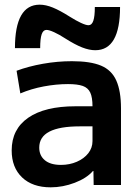

<svg xmlns="http://www.w3.org/2000/svg" viewBox="-20 -792 597 822"><path d="M197 10Q119 10 74.5 -32.5Q30 -75 30 -148Q30 -239 101 -288Q172 -337 303 -337H376Q376 -375 366.5 -395.5Q357 -416 334.5 -424Q312 -432 271 -432Q221 -432 167.5 -422Q114 -412 67 -392L51 -489Q102 -508 164 -519Q226 -530 288 -530Q367 -530 412.5 -511Q458 -492 478 -447Q498 -402 498 -328V0H381L380 -60H378Q351 -29 300 -9.5Q249 10 197 10ZM241 -86Q278 -86 309 -99.5Q340 -113 358 -136Q376 -159 376 -188V-251H321Q235 -251 191.5 -228.5Q148 -206 148 -160Q148 -126 172 -106Q196 -86 241 -86ZM388 -577Q362 -577 331.5 -589Q301 -601 260 -627Q234 -644 212 -654Q190 -664 179 -664Q165 -664 158.5 -645.5Q152 -627 152 -586H44Q44 -772 150 -772Q176 -772 206.5 -759.5Q237 -747 278 -721Q305 -704 326.5 -694Q348 -684 359 -684Q373 -684 379.5 -703Q386 -722 386 -762H494Q494 -577 388 -577Z"/></svg>

Font: M PLUS 1 SemiBold
Style: Regular
Weight: 600
Designer: Coji Morishita
Foundry: UNDERFOREST DESIGN
Version: Version 1.001